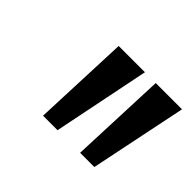

<svg xmlns="http://www.w3.org/2000/svg" viewBox="-73 -816 553 553"><g transform="rotate(45 203.0 -540.0)"><path d="M148 -688 136 -392H195L255 -688ZM406 -688 345 -392H287L299 -688Z"/></g></svg>

Font: Falling Sky
Style: CondObl
Weight: 400
Designer: Paul D. Hunt
Foundry: Adobe Systems Incorporated
Version: Version 1.02